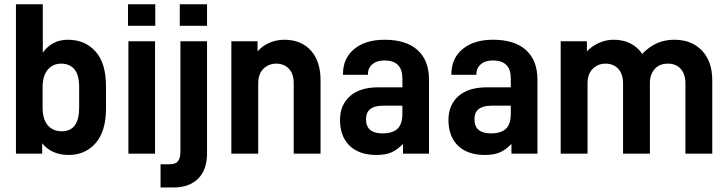

<svg xmlns="http://www.w3.org/2000/svg" viewBox="-20 -710 3364 887"><path d="M174.8 -47.9V0H53.7V-690.4H177.7V-466.8Q220.7 -526.4 293.9 -526.4Q372.1 -526.4 420.9 -472.7Q469.7 -418.9 469.7 -311.5V-209Q469.7 -102.5 420.9 -47.9Q373 5.9 297.9 5.9Q218.8 5.9 174.8 -47.9ZM345.7 -212.9V-306.6Q345.7 -365.2 323.2 -390.6Q300.8 -416 262.7 -416Q223.6 -416 200.2 -387.7Q176.8 -359.4 176.8 -306.6V-212.9Q176.8 -160.2 200.2 -131.8Q223.6 -103.5 265.6 -103.5Q345.7 -103.5 345.7 -212.9Z M573.2 -519.5H696.3V0H573.2ZM571.3 -690.4H697.3V-590.8H571.3Z M810.5 -690.4H936.5V-590.8H810.5ZM721.7 48.8H763.7Q791 48.8 801.8 35.2Q813.5 20.5 813.5 -9.8V-519.5H936.5V-2Q936.5 74.2 895.5 115.2Q854.5 156.2 780.3 156.2H721.7Z M1048.8 -519.5H1169.9V-472.7Q1194.3 -500 1225.6 -512.7Q1258.8 -526.4 1293 -526.4Q1372.1 -526.4 1417 -475.6Q1460.9 -425.8 1460.9 -338.9V0H1336.9V-324.2Q1336.9 -369.1 1315.4 -391.6Q1293 -416 1255.9 -416Q1220.7 -416 1196.3 -391.6Q1172.9 -368.2 1172.9 -324.2V0H1048.8Z M1908.2 -479.5Q1961.9 -431.6 1961.9 -341.8V0H1841.8V-44.9Q1813.5 -16.6 1788.1 -5.9Q1760.7 5.9 1718.8 5.9Q1639.6 5.9 1594.7 -37.1Q1550.8 -80.1 1550.8 -156.2Q1550.8 -225.6 1597.7 -266.6Q1643.6 -306.6 1728.5 -306.6H1838.9V-347.7Q1838.9 -430.7 1755.9 -430.7Q1720.7 -430.7 1700.2 -413.1Q1679.7 -395.5 1679.7 -367.2V-364.3H1564.5V-368.2Q1564.5 -440.4 1616.2 -483.4Q1668 -526.4 1756.8 -526.4Q1855.5 -526.4 1908.2 -479.5ZM1817.4 -116.2Q1838.9 -137.7 1838.9 -184.6V-221.7H1749Q1670.9 -221.7 1670.9 -159.2Q1670.9 -93.8 1747.1 -93.8Q1794.9 -93.8 1817.4 -116.2Z M2409.2 -479.5Q2462.9 -431.6 2462.9 -341.8V0H2342.8V-44.9Q2314.5 -16.6 2289.1 -5.9Q2261.7 5.9 2219.7 5.9Q2140.6 5.9 2095.7 -37.1Q2051.8 -80.1 2051.8 -156.2Q2051.8 -225.6 2098.6 -266.6Q2144.5 -306.6 2229.5 -306.6H2339.8V-347.7Q2339.8 -430.7 2256.8 -430.7Q2221.7 -430.7 2201.2 -413.1Q2180.7 -395.5 2180.7 -367.2V-364.3H2065.4V-368.2Q2065.4 -440.4 2117.2 -483.4Q2168.9 -526.4 2257.8 -526.4Q2356.4 -526.4 2409.2 -479.5ZM2318.4 -116.2Q2339.8 -137.7 2339.8 -184.6V-221.7H2250Q2171.9 -221.7 2171.9 -159.2Q2171.9 -93.8 2248 -93.8Q2295.9 -93.8 2318.4 -116.2Z M2570.3 -519.5H2691.4V-472.7Q2713.9 -497.1 2747.1 -511.7Q2779.3 -526.4 2814.5 -526.4Q2901.4 -526.4 2947.3 -460.9Q3007.8 -526.4 3094.7 -526.4Q3175.8 -526.4 3223.6 -475.6Q3270.5 -425.8 3270.5 -338.9V0H3146.5V-324.2Q3146.5 -368.2 3124 -392.6Q3102.5 -416 3065.4 -416Q3026.4 -416 3004.9 -391.6Q2982.4 -366.2 2982.4 -327.1V0H2858.4V-324.2Q2858.4 -368.2 2835.9 -392.6Q2813.5 -416 2777.3 -416Q2742.2 -416 2717.8 -391.6Q2694.3 -368.2 2694.3 -324.2V0H2570.3Z"/></svg>

Font: Altinn-DIN
Style: DIN-Bold
Weight: 700
Designer: Charles Nix
Foundry: Altinn
Version: Version 2.00